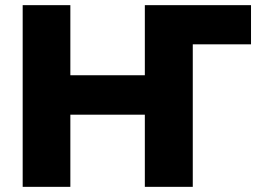

<svg xmlns="http://www.w3.org/2000/svg" viewBox="-20 -725 1004 745"><path d="M68 0V-705H253V-433H542V-705H954V-553H728V0H542V-280H253V0Z"/></svg>

Font: Nunito Sans 11pt Black
Style: Regular
Weight: 900
Version: Version 3.101;gftools[0.9.27]